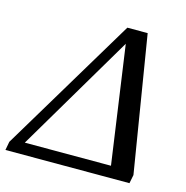

<svg xmlns="http://www.w3.org/2000/svg" viewBox="-132 -753 819 847"><g transform="rotate(15 277.0 -330.0)"><path d="M533.2 0H-33.2L-25.9 -39.1L346.7 -660.2H439.5L541 -39.1ZM358.4 -589.8 41 -53.2H434.6Z"/></g></svg>

Font: Tinos
Style: Italic
Weight: 400
Italic angle: -16.333°
Designer: Steve Matteson
Foundry: Monotype Imaging Inc.
Version: Version 1.32